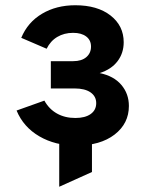

<svg xmlns="http://www.w3.org/2000/svg" viewBox="-20 -543 570 732"><path d="M205.8 169V-89.8H330.6V112.8ZM270.2 12Q190.5 12 129.9 -23.3Q69.3 -58.6 43.2 -121.6L149.2 -159.4Q167 -127.1 197.2 -110.2Q227.4 -93.2 267.2 -93.2Q304.5 -93.2 325.6 -108.2Q346.8 -123.2 346.8 -149.8Q346.8 -175.7 325.2 -190.8Q303.6 -205.8 264 -205.8H173.8V-309.8H259.2Q291 -309.8 309 -325.1Q327 -340.5 327 -365.4Q327 -390 308.6 -403.9Q290.3 -417.8 258.8 -417.8Q224.6 -417.8 198.4 -402.2Q172.2 -386.6 157.8 -357.2L61 -398.8Q85.7 -458.2 140.2 -490.6Q194.8 -523 267 -523Q351.3 -523 401.5 -483.9Q451.6 -444.7 451.6 -382Q451.6 -340.6 428.1 -309.6Q404.5 -278.6 360 -264.4Q413.8 -253.3 442.6 -219.4Q471.4 -185.5 471.4 -139Q471.4 -72.1 416.9 -30Q362.3 12 270.2 12Z"/></svg>

Font: Overpass
Style: Regular
Weight: 400
Designer: Delve Withrington, Dave Bailey, Thomas Jockin
Foundry: Delve Fonts LLC
Version: Version 4.000